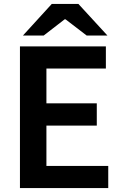

<svg xmlns="http://www.w3.org/2000/svg" viewBox="-20 -952 630 972"><path d="M81 -717H516V-605H215V-429H470V-316H215V-112H528V0H81ZM242 -932H377L524 -772H419L312 -854H307L201 -772H96Z"/></svg>

Font: Nebula Sans Semibold
Style: Regular
Weight: 600
Designer: Paul D. Hunt for Adobe (as Source Sans)
Foundry: Nebula Entertainment & Broadcasting LLC
Version: Version 1.010